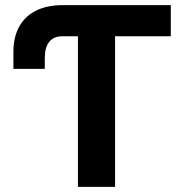

<svg xmlns="http://www.w3.org/2000/svg" viewBox="-20 -727 717 747"><path d="M644.5 -585.9H427.7V0H283.2V-585.9H223.6Q154.3 -585.9 154.3 -500V-459H32.2V-526.4Q32.2 -582 54.4 -622.8Q76.7 -663.6 119.6 -685.3Q162.6 -707 223.6 -707H644.5Z"/></svg>

Font: Pretendard JP
Style: Bold
Weight: 700
Designer: Base glyphs from Inter by Rasmus Andersson; Hangeul glyphs from Noto Sans CJK(Source Han Sans) by Jang Soo-young and Kan
Foundry: Kil Hyung-jin
Version: Version 1.309